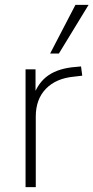

<svg xmlns="http://www.w3.org/2000/svg" viewBox="-20 -769 384 789"><path d="M85 0V-484H126V-371H116Q136 -430 179 -459.5Q222 -489 292 -494L313 -496L318 -458L284 -454Q210 -447 168.5 -404Q127 -361 127 -290V0ZM186 -549 290 -749H344L222 -549Z"/></svg>

Font: Nunito Sans 12pt ExtraLight 12pt ExtraLight
Style: Regular
Weight: 250
Version: Version 3.101;gftools[0.9.27]